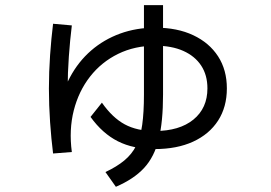

<svg xmlns="http://www.w3.org/2000/svg" viewBox="-20 -645 1040 738"><path d="M184 -55Q177 -111 172.5 -175.5Q168 -240 168 -304Q168 -369 172.5 -433Q177 -497 184 -553.7L256.1 -547.3Q249.1 -490.3 244.6 -427.5Q240.1 -364.7 240.1 -304Q240.1 -276 241.2 -247.3Q242.4 -218.7 243.7 -189.7L203.3 -214.4Q217 -288.4 249.2 -348.4Q281.4 -408.4 330.2 -450.7Q379 -493 441.7 -515.9Q504.3 -538.7 577.3 -538.7Q661 -538.7 722.7 -509.7Q784.3 -480.7 818.2 -428.5Q852 -376.3 852 -305.3Q852 -233.7 818.2 -181.3Q784.3 -129 722.2 -100.5Q660 -72 574.7 -72Q492.3 -72 433 -102Q373.7 -132 328 -195.6L371.7 -250.4Q412 -192.7 459.5 -167Q507 -141.4 574.7 -141.4Q669.6 -141.4 723.5 -185.4Q777.3 -229.4 777.3 -305.3Q777.3 -356.3 753.3 -392.8Q729.3 -429.3 684.6 -449.3Q640 -469.3 577.3 -469.3Q498.3 -469.3 434.2 -438Q370 -406.6 326.2 -350.6Q282.4 -294.6 263.5 -220.3Q244.7 -146 256.1 -60.7ZM385.3 16.3Q429.3 -4.4 458.1 -28.4Q487 -52.4 503.5 -85Q520 -117.7 526.6 -165.2Q533.3 -212.7 533.3 -281.3V-625.3H606.7V-281.3Q606.7 -176.7 589.9 -109.2Q573 -41.7 533.7 0.8Q494.4 43.3 425.4 73Z"/></svg>

Font: M PLUS 2 Thin
Style: Regular
Weight: 100
Designer: Coji Morishita
Foundry: UNDERFOREST DESIGN
Version: Version 1.001